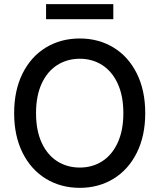

<svg xmlns="http://www.w3.org/2000/svg" viewBox="-20 -904 775 934"><path d="M368.2 9.8Q275.9 9.8 203.4 -34.4Q130.9 -78.6 89.8 -160.9Q48.8 -243.2 48.8 -353.5Q48.8 -464.4 89.8 -546.6Q130.9 -628.9 203.4 -672.9Q275.9 -716.8 368.2 -716.8Q459.5 -716.8 532 -672.9Q604.5 -628.9 645.5 -546.6Q686.5 -464.4 686.5 -353.5Q686.5 -243.2 645.5 -160.9Q604.5 -78.6 532 -34.4Q459.5 9.8 368.2 9.8ZM368.2 -618.2Q306.6 -618.2 258.3 -587.4Q210 -556.6 182.6 -497.1Q155.3 -437.5 155.3 -353.5Q155.3 -269.5 182.6 -210Q210 -150.4 258.3 -119.6Q306.6 -88.9 368.2 -88.9Q429.2 -88.9 477.3 -119.6Q525.4 -150.4 552.7 -210.2Q580.1 -270 580.1 -353.5Q580.1 -437.5 552.7 -497.1Q525.4 -556.6 477.3 -587.4Q429.2 -618.2 368.2 -618.2ZM531.2 -810.5H204.1V-883.8H531.2Z"/></svg>

Font: Pretendard Std Medium
Style: Regular
Weight: 500
Designer: Base glyphs from Inter by Rasmus Andersson; Hangeul glyphs from Noto Sans CJK(Source Han Sans) by Jang Soo-young and Kan
Foundry: Kil Hyung-jin
Version: Version 1.309